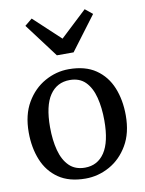

<svg xmlns="http://www.w3.org/2000/svg" viewBox="-95 -932 760 1008"><g transform="rotate(-10 285.0 -428.0)"><path d="M26 -279.5Q26 -373 64 -437.8Q102 -502.5 162.5 -536.2Q223 -570 290 -570Q378 -570 434 -531.5Q490 -493 516.8 -427.2Q543.5 -361.5 543.5 -279.5Q543.5 -185.5 505.5 -120.8Q467.5 -56 407 -22.5Q346.5 11 279 11Q191.5 11 135.5 -27.5Q79.5 -66 52.8 -131.8Q26 -197.5 26 -279.5ZM285.5 -46Q353 -46 390.5 -102.2Q428 -158.5 428 -272Q428 -340.5 414 -395.2Q400 -450 368.8 -481.5Q337.5 -513 285.5 -513Q217 -513 179 -457Q141 -401 141 -287Q141 -217.5 155.5 -163Q170 -108.5 201.8 -77.2Q233.5 -46 285.5 -46ZM145 -865.5 286.5 -733.5 427.5 -865.5 467 -833.5 331 -652.5H242L106 -833.5Z"/></g></svg>

Font: Merriweather
Style: Regular
Weight: 400
Designer: Eben Sorkin
Foundry: Eben Sorkin
Version: Version 2.100; ttfautohint (v1.7.19-72a1) -l 8 -r 50 -G 200 